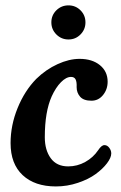

<svg xmlns="http://www.w3.org/2000/svg" viewBox="-20 -668 442 701"><path d="M185.8 -542.2Q167.5 -560.5 167.5 -586.4Q167.5 -612.3 185.8 -630.4Q204.1 -648.4 230 -648.4Q255.9 -648.4 273.9 -630.4Q292 -612.3 292 -586.4Q292 -560.5 273.9 -542.2Q255.9 -523.9 230 -523.9Q204.1 -523.9 185.8 -542.2ZM270.5 -453.1Q316.4 -453.1 344.7 -430.2Q373 -407.2 373 -369.6Q373 -341.8 356.2 -321Q339.4 -300.3 314 -300.3Q285.2 -300.3 272.5 -314.9Q259.8 -329.6 259.8 -349.6Q260.7 -368.7 256.1 -377.9Q251.5 -387.2 239.3 -387.2Q221.7 -387.2 202.6 -367.9Q183.6 -348.6 168.9 -316.4Q143.6 -260.3 143.6 -167Q143.6 -120.1 165.3 -90.3Q187 -60.5 229 -60.5Q262.2 -60.5 291.3 -76.7Q320.3 -92.8 338.4 -119.6Q350.6 -138.2 361.3 -138.2Q371.6 -138.2 378.9 -128.4Q386.2 -118.7 386.2 -107.9Q386.2 -92.3 370.6 -71.8Q355 -51.3 329.3 -32.5Q303.7 -13.7 264.6 -0.5Q225.6 12.7 184.1 12.7Q106.9 12.7 62.7 -28.6Q18.6 -69.8 18.6 -145.5Q18.6 -210.4 44.2 -273.4Q69.8 -336.4 112.3 -379.9Q147.9 -414.6 190.2 -433.8Q232.4 -453.1 270.5 -453.1Z"/></svg>

Font: Cooper* SemiBold
Style: Italic
Weight: 600
Italic angle: -7°
Designer: Owen Earl
Foundry: indestructible type*
Version: Version 0.001